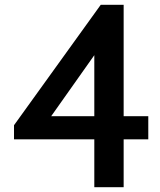

<svg xmlns="http://www.w3.org/2000/svg" viewBox="-20 -775 662 795"><path d="M370.5 0V-198H38V-256.5L397 -755H492V-294H594V-198H492V0ZM192 -294H370.5V-546.5Z"/></svg>

Font: Junction SemiBold
Style: Regular
Weight: 600
Designer: Caroline Hadilaksono
Foundry: Caroline Hadilaksono, Tyler Finck, The League of Moveable Type
Version: Version 2.000; ttfautohint (v1.8.3)